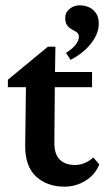

<svg xmlns="http://www.w3.org/2000/svg" viewBox="-20 -697 395 726"><path d="M355.5 -75.2Q339.8 -36.1 303.2 -13.7Q266.6 8.8 223.6 8.8Q158.2 8.8 116.7 -29.3Q75.2 -67.4 75.2 -144.5L78.1 -367.2H9.8V-395.5L161.1 -520.5H189.5L187.5 -391.6L185.5 -157.2Q185.5 -113.3 206.1 -93.3Q226.6 -73.2 263.7 -73.2Q283.2 -73.2 301.3 -81.1Q319.3 -88.9 333 -101.6ZM136.7 -367.2V-424.8H328.1V-367.2ZM247.1 -470.7 229.5 -497.1Q255.9 -513.7 267.1 -529.3Q278.3 -544.9 278.3 -557.6Q278.3 -569.3 270.5 -574.7Q262.7 -580.1 252.4 -585.4Q242.2 -590.8 234.4 -600.6Q226.6 -610.4 226.6 -629.9Q226.6 -649.4 242.7 -663.1Q258.8 -676.8 282.2 -676.8Q301.8 -676.8 317.9 -668.9Q334 -661.1 343.8 -646Q353.5 -630.9 353.5 -607.4Q353.5 -570.3 324.7 -533.2Q295.9 -496.1 247.1 -470.7Z"/></svg>

Font: Crimson Pro SemiBold
Style: Regular
Weight: 600
Designer: Jacques Le Bailly
Foundry: Baron von Fonthausen
Version: Version 1.003